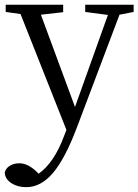

<svg xmlns="http://www.w3.org/2000/svg" viewBox="-24 -522 583 809"><path d="M86.9 266.6Q49.8 266.6 24.4 250Q-2.9 232.4 -3.9 205.1Q0 186.5 18.6 175.8Q35.2 166 57.6 166Q93.8 166 130.9 202.1L138.7 210Q205.1 163.1 247.1 47.9L255.9 25.4L62.5 -462.9L0 -471.7V-502H242.2V-470.7L148.4 -460L292 -71.3L430.7 -459L335 -471.7V-502H539.1V-471.7L479.5 -460L299.8 15.6Q250 147.5 198.2 208Q147.5 266.6 86.9 266.6Z"/></svg>

Font: Bpmf Zihi Box R
Style: R
Weight: 400
Foundry: But Ko
Version: Version 1.320